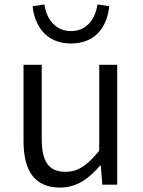

<svg xmlns="http://www.w3.org/2000/svg" viewBox="-20 -832 642 865"><path d="M251 13C326 13 380 -27 431 -86H434L441 0H508V-540H427V-153C373 -87 332 -58 275 -58C200 -58 168 -103 168 -207V-540H86V-197C86 -59 138 13 251 13ZM300 -636C418 -636 465 -723 472 -804L419 -812C411 -753 375 -692 300 -692C225 -692 188 -753 180 -812L127 -804C135 -723 182 -636 300 -636Z"/></svg>

Font: ChiuKong Gothic MN Normal
Style: Regular
Weight: 350
Designer: Ryoko NISHIZUKA 西塚涼子 (kana, bopomofo & ideographs); Paul D. Hunt (Latin, Greek & Cyrillic); Sandoll Communications 산돌커뮤니
Foundry: Adobe
Version: Version 1.300